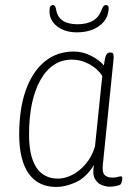

<svg xmlns="http://www.w3.org/2000/svg" viewBox="-20 -733 545 760"><path d="M203 7Q131 7 93.5 -46Q56 -99 56 -201Q56 -302 82 -375.5Q108 -449 156.5 -489Q205 -529 272 -529Q308 -529 341 -512Q374 -495 391 -474Q395 -504 400 -514.5Q405 -525 415 -525H418Q427 -525 428.5 -519.5Q430 -514 430 -504L387 -80Q384 -51 394 -40.5Q404 -30 425 -30Q439 -30 446 -32.5Q453 -35 459 -35Q464 -35 464 -28Q464 -21 462 -13.5Q460 -6 457 -3Q452 1 438 3.5Q424 6 414 6Q401 6 384 0Q367 -6 356 -24.5Q345 -43 352 -80Q321 -30 280 -11.5Q239 7 203 7ZM210 -26Q236 -26 264.5 -40Q293 -54 318 -82.5Q343 -111 356 -153L378 -367Q379 -380 381.5 -400Q384 -420 385 -432Q367 -461 333.5 -479Q300 -497 265 -497Q186 -497 140.5 -417Q95 -337 95 -200Q95 -114 124 -70Q153 -26 210 -26ZM284 -605Q237 -605 206.5 -628.5Q176 -652 176 -688Q176 -703 179.5 -708Q183 -713 190 -713Q199 -713 202 -696Q211 -637 287 -637Q363 -637 383 -696Q387 -706 390.5 -709.5Q394 -713 399 -713Q410 -713 410 -702Q410 -659 375 -632Q340 -605 284 -605Z"/></svg>

Font: Asap Semi Condensed Semi Condensed Thin
Style: Italic
Weight: 100
Width: 4
Italic angle: -6°
Designer: Pablo Cosgaya
Foundry: Omnibus-Type
Version: Version 3.001; ttfautohint (v1.8.4.7-5d5b)